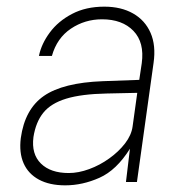

<svg xmlns="http://www.w3.org/2000/svg" viewBox="-20 -547 548 577"><path d="M176 10Q129 10 97 -7.2Q65 -24.5 51 -56.2Q37 -88 42.5 -132Q54.5 -219 112 -258.8Q169.5 -298.5 288.5 -303L398.5 -307L406 -357Q414.5 -419.5 381 -454.2Q347.5 -489 286.5 -489Q235 -489 193 -460.8Q151 -432.5 136 -379H97Q104.5 -415.5 129.8 -449.5Q155 -483.5 196.5 -505.2Q238 -527 293.5 -527Q344 -527 380 -506.5Q416 -486 432.5 -448.2Q449 -410.5 441.5 -358L391.5 0H358.5L370.5 -100Q330 -35.5 279 -12.8Q228 10 176 10ZM186.5 -27Q216 -27 248 -38.8Q280 -50.5 308.2 -70.8Q336.5 -91 355.8 -116Q375 -141 378.5 -167L392.5 -268L301 -266Q225 -264.5 179 -250.5Q133 -236.5 110.2 -208.2Q87.5 -180 80.5 -135Q74 -84 103 -55.5Q132 -27 186.5 -27Z"/></svg>

Font: Public Sans Thin
Style: Italic
Weight: 100
Italic angle: -8°
Designer: The Public Sans project authors (U.S. Web Design System). Libre Franklin designed by Pablo Impallari and Rodrigo Fuenzal
Version: Version 2.000